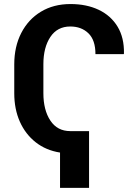

<svg xmlns="http://www.w3.org/2000/svg" viewBox="-20 -741 649 940"><path d="M273.9 178.7V5.9Q205.1 -4.9 154.8 -44.4Q104.5 -84 77.1 -145.5Q49.8 -207 49.8 -284.7V-425.8Q49.8 -512.7 84 -579.3Q118.2 -646 180.2 -683.6Q242.2 -721.2 325.2 -721.2Q403.8 -721.2 463.4 -692.9Q522.9 -664.6 555.7 -610.4Q588.4 -556.2 586.9 -479L585.9 -476.1H447.3Q447.3 -544.9 412.8 -578.1Q378.4 -611.3 324.2 -611.3Q260.7 -611.3 226.6 -560.1Q192.4 -508.8 192.4 -426.8V-284.7Q192.4 -202.1 226.6 -150.6Q260.7 -99.1 324.2 -99.1H416V178.7Z"/></svg>

Font: Roboto Slab
Style: Bold
Weight: 700
Designer: Google
Version: Version 2.000; ttfautohint (v1.8.1.43-b0c9)